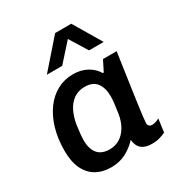

<svg xmlns="http://www.w3.org/2000/svg" viewBox="-179 -885 961 1021"><g transform="rotate(-30 301.5 -374.0)"><path d="M210 10Q157 10 118 -12.5Q79 -35 58 -79.5Q37 -124 37 -190Q37 -265 55 -325.5Q73 -386 105.5 -430Q138 -474 182 -497.5Q226 -521 278 -521Q328 -521 364.5 -500.5Q401 -480 420 -447H426L458 -511H542Q536 -470 528.5 -418.5Q521 -367 513.5 -314.5Q506 -262 499.5 -216Q493 -170 489.5 -139.5Q486 -109 486 -102Q486 -89 493 -83Q500 -77 511 -77Q522 -77 535 -81.5Q548 -86 555 -91L544 -10Q531 -3 509 3.5Q487 10 461 10Q430 10 410.5 0.5Q391 -9 382 -26Q373 -43 371 -65Q340 -31 300 -10.5Q260 10 210 10ZM250 -77Q285 -77 312.5 -94Q340 -111 358.5 -142.5Q377 -174 384 -217Q391 -263 393 -283.5Q395 -304 395 -318Q395 -371 372 -401.5Q349 -432 299 -432Q260 -432 231.5 -412Q203 -392 186 -357.5Q169 -323 162 -281Q156 -238 154.5 -219.5Q153 -201 153 -188Q153 -135 177 -106Q201 -77 250 -77ZM158 -588 307 -758H406L507 -588H417L320 -745H393L252 -588Z"/></g></svg>

Font: Chivo Medium
Style: Italic
Weight: 500
Italic angle: -8.05°
Designer: Hector Gatti
Foundry: Omnibus-Type
Version: Version 2.002